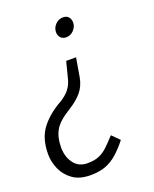

<svg xmlns="http://www.w3.org/2000/svg" viewBox="-148 -595 690 859"><g transform="rotate(-20 197.5 -165.0)"><path d="M206 -466Q206 -486 221 -502Q236 -518 258 -518Q275 -518 284 -507.5Q293 -497 293 -481Q293 -461 278 -445Q263 -429 242 -429Q225 -429 215.5 -439.5Q206 -450 206 -466ZM-14 36Q-14 -40 21.5 -86.5Q57 -133 118 -167Q145 -183 162 -204Q179 -225 186 -256L205 -330H252L237 -242Q230 -201 206.5 -173Q183 -145 142 -120Q88 -87 69.5 -54Q51 -21 51 26Q51 71 74 102Q97 133 139 133Q173 133 195.5 123Q218 113 237 94.5Q256 76 279 51L314 86Q287 120 261.5 142.5Q236 165 206 176.5Q176 188 133 188Q82 188 49.5 165Q17 142 1.5 106.5Q-14 71 -14 36Z"/></g></svg>

Font: Radio Canada Condensed Light
Style: Italic
Weight: 300
Width: 3
Italic angle: -12°
Designer: Charles Daoud, Etienne Aubert Bonn, Alexandre Saumier Demers, Jacques Le Bailly
Foundry: Radio-Canada
Version: Version 2.104; ttfautohint (v1.8.4.7-5d5b);gftools[0.9.28.de